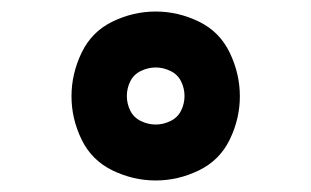

<svg xmlns="http://www.w3.org/2000/svg" viewBox="-20 -810 540 333"><path d="M250 -497Q211 -497 175 -514.5Q139 -532 121.5 -568Q104 -604 104 -643Q104 -682 121.5 -718.5Q139 -755 175 -772.5Q211 -790 250 -790Q289 -790 325 -772.5Q361 -755 378.5 -718.5Q396 -682 396 -643Q396 -604 378.5 -568Q361 -532 325 -514.5Q289 -497 250 -497ZM250 -594Q263 -594 275.5 -600Q288 -606 294 -618Q300 -630 300 -643.5Q300 -657 294 -669Q288 -681 275.5 -687Q263 -693 250 -693Q237 -693 224.5 -687Q212 -681 206 -669Q200 -657 200 -643.5Q200 -630 206 -618Q212 -606 224.5 -600Q237 -594 250 -594Z"/></svg>

Font: Iosevka SS01
Style: Bold
Weight: 700
Monospace: yes
Designer: Belleve Invis
Foundry: Belleve Invis
Version: 2.3.3; ttfautohint (v1.8.3)